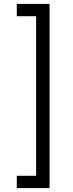

<svg xmlns="http://www.w3.org/2000/svg" viewBox="-20 -818 373 983"><path d="M234 -798V145H66V82H165V-735H66V-798Z"/></svg>

Font: IBM Plex Sans JP
Style: Regular
Weight: 400
Designer: Mike Abbink; Paul van der Laan; Pieter van Rosmalen; Wujin Sim; Yejin Wi; Jinhee Kim; Boomi Park; Yona Kim; Kichan Ma
Foundry: Sandoll Inc.
Version: Version 1.000